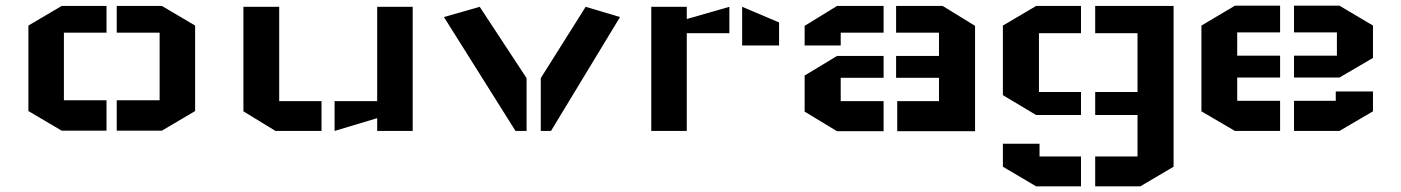

<svg xmlns="http://www.w3.org/2000/svg" viewBox="-20 -461 4934 676"><path d="M80 -371 197 -440H355V-346H205V-108H355V-1H197L80 -70ZM667 -371 550 -440H391V-346H542V-108H391V-1H550L667 -70Z M1433 0H1308V-45L1158 0V-105H1308V-437H1433ZM837 -69 950 0H1112V-105H963V-437H837Z M1669 -437 1834 -186V0H1795L1543 -401ZM2042 -437 1884 -186V0H1920L2163 -401Z M2273 -437H2398V-394L2548 -437V-344H2398V0H2273ZM2723 -382 2593 -437V-301H2723Z M2813 -195 2927 -264H3091V-187H2940V-105H3091V1H2927L2813 -68ZM2813 -301V-370L2927 -440H3091V-346H2940V-301ZM3413 -370 3299 -440H3135V-346H3286V-264H3135V-187H3286V-105H3139V1H3413Z M3511 45V126L3628 195H3786V90H3640V45ZM3511 -371 3628 -440H3786V-344H3638V-137H3786V-56H3628L3511 -126ZM4112 -440H3836V-344H3985V-137H3836V-56H3985V90H3836V195H3995L4112 126Z M4814 -257 4696 -188H4536V-265H4687V-347H4536V-441H4696L4814 -371ZM4814 -139V-69L4696 0H4536V-106H4683V-139ZM4210 -69 4328 0H4487V-106H4336V-188H4487V-265H4336V-347H4487V-441H4328L4210 -371Z"/></svg>

Font: Wallpoet
Style: Regular
Weight: 400
Designer: Lars Berggren
Foundry: Lars Berggren
Version: Version 1.000